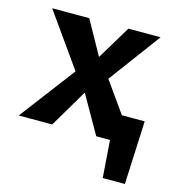

<svg xmlns="http://www.w3.org/2000/svg" viewBox="-90 -498 660 720"><g transform="rotate(15 240.5 -138.0)"><path d="M373 145 355 -101H470L459 145ZM351 -101H435V0H351ZM8 0 171 -215 25 -421H169L242 -290L321 -421H446L297 -220L453 0H309L225 -147L138 0Z"/></g></svg>

Font: Ysabeau Office
Style: Bold
Weight: 700
Designer: Christian Thalmann (Catharsis Fonts)
Version: Version 2.001;gftools[0.9.30]; featfreeze: tnum,lnum,ss02